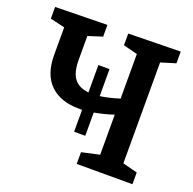

<svg xmlns="http://www.w3.org/2000/svg" viewBox="-124 -829 962 955"><g transform="rotate(20 357.0 -351.0)"><path d="M674 -640 596 -616V-82L674 -62V0H379V-62L473 -83V-295Q426 -279 371 -269V-146H312V-262H295Q198 -262 143 -314.5Q88 -367 88 -472V-617L11 -635V-697L286 -702V-640L211 -616V-490Q211 -423 236 -391Q261 -359 312 -354V-499H371V-356Q416 -362 473 -380V-616L398 -635V-697L674 -702Z"/></g></svg>

Font: Bitter Pro SemiBold
Style: Regular
Weight: 600
Designer: Sol Matas, and Bitter project Authors
Foundry: Sol Matas
Version: Version 1.010